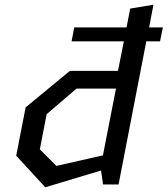

<svg xmlns="http://www.w3.org/2000/svg" viewBox="-20 -785 713 817"><path d="M284.5 -609H507L482 -483.5H277.5L89 -328L49 -122.5L172.5 12L410 -59.5L418.5 0H484.5L602.5 -609H661L673 -668.5H614.5L633 -765L534 -748.5L518.5 -668.5H296ZM149.5 -149.5 178.5 -299 305.5 -408H473.5L418 -124L220 -79Z"/></svg>

Font: Monaspace Krypton
Style: Italic
Weight: 400
Italic angle: -11°
Designer: Riley Cran & the Lettermatic Team
Foundry: Lettermatic
Version: Version 1.101 (Monaspace Krypton)